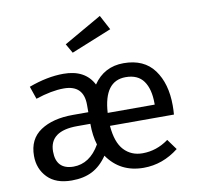

<svg xmlns="http://www.w3.org/2000/svg" viewBox="-87 -891 1018 993"><g transform="rotate(-10 421.5 -394.5)"><path d="M589 12Q466 12 399 -85Q365 -35 320 -11.5Q275 12 211 12Q128 12 84 -33.5Q40 -79 40 -147Q40 -235 104.5 -278Q169 -321 275 -321H356V-360Q356 -464 252 -464Q188 -464 104 -436L81 -503Q178 -539 263 -539Q377 -539 420 -455Q477 -539 579 -539Q686 -539 739 -467Q792 -395 792 -279Q792 -256 790 -232H454Q461 -144 499 -103.5Q537 -63 596 -63Q670 -63 733 -109L773 -54Q689 12 589 12ZM701 -300V-306Q701 -382 671 -424Q641 -466 577 -466Q464 -466 454 -300ZM232 -57Q318 -57 371 -149Q356 -197 356 -260H287Q141 -260 141 -152Q141 -58 232 -57ZM330 -638 302 -687 501 -801 542 -724Z"/></g></svg>

Font: Trujillo
Style: Regular
Weight: 400
Designer: Fira Sans original fonts by bBox Type GmbH, Carrois Corporate GbR, & Edenspiekermann AG / Changes by Cristiano Sobral
Foundry: Fira Sans original fonts by bBox Type GmbH, Carrois Corporate GbR, & Edenspiekermann AG / Changes by Cristiano Sobral
Version: Version 4.301;October 17, 2021;FontCreator 14.0.0.2814 64-bi